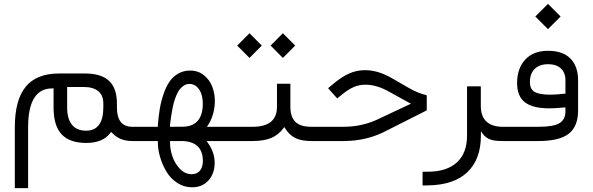

<svg xmlns="http://www.w3.org/2000/svg" viewBox="-20 -725 3048 987"><path d="M678.2 0H662.6Q627 0 602.3 -10Q577.6 -20 557.1 -41L550.8 -46.9L545.9 -40Q507.8 9.8 422.9 9.8Q337.9 9.8 296.6 -34.7Q255.4 -79.1 255.4 -171.4V-263.2V-270.5H248Q124.5 -270.5 124.5 -70.3V242.2H56.2V-70.8Q56.2 -210.9 112.1 -279.1Q168 -347.2 283.2 -347.2H417.5Q500.5 -347.2 540.8 -309.1Q581.1 -271 581.1 -193.4V-171.9Q581.1 -73.2 660.6 -73.2H678.2Q684.6 -73.2 688 -64.2Q691.4 -55.2 691.4 -40V-34.7Q691.4 -18.6 688 -9.3Q684.6 0 678.2 0ZM410.2 -277.8H332.5H325.2V-270.5V-172.4Q325.2 -114.3 349.9 -83.7Q374.5 -53.2 422.9 -53.2Q466.8 -53.2 489 -83.7Q511.2 -114.3 511.2 -172.4V-192.9Q511.2 -234.9 485.1 -256.3Q459 -277.8 410.2 -277.8Z M1163.6 0H1056.2H1042L1050.3 11.7Q1083.5 59.1 1083.5 111.8Q1083.5 166.5 1052 202.1Q1020.5 237.8 967.3 237.8Q925.8 237.8 891.1 215.1Q856.4 192.4 835.4 157Q814.5 121.6 803 82.5Q791.5 43.5 791.5 7.3V0H784.2H675.3Q662.6 0 662.6 -34.7V-40Q662.6 -50.3 664.1 -57.6Q665.5 -64.9 668.5 -69.1Q671.4 -73.2 675.3 -73.2H784.2H791.5V-80.6V-81.1Q794.9 -127.4 801.5 -166Q808.1 -204.6 820.8 -241.9Q833.5 -279.3 851.3 -305.2Q869.1 -331.1 896.2 -346.7Q923.3 -362.3 957.5 -362.3Q999 -362.3 1028.8 -337.9Q1058.6 -313.5 1071.5 -278.6Q1084.5 -243.7 1084.5 -204.1Q1084.5 -183.6 1080.6 -162.1Q1076.7 -140.6 1069.1 -120.4Q1061.5 -100.1 1051.3 -84.5L1043.5 -73.2H1057.1H1163.6Q1169.4 -73.2 1172.9 -64.2Q1176.3 -55.2 1176.3 -40V-34.7Q1176.3 -19 1172.9 -9.5Q1169.4 0 1163.6 0ZM1022.9 102.5Q1022.9 51.3 994.4 25.6Q965.8 0 912.6 0H861.3H854V7.3Q854 41.5 866 77.9Q877.9 114.3 904.3 142.3Q930.7 170.4 965.3 170.4Q993.2 170.4 1008.1 151.9Q1022.9 133.3 1022.9 102.5ZM1022.5 -191.4Q1022.5 -217.8 1015.6 -240.2Q1008.8 -262.7 992.7 -278.1Q976.6 -293.5 953.6 -293.5Q938.5 -293.5 925.8 -285.6Q913.1 -277.8 903.8 -265.6Q894.5 -253.4 886.7 -234.9Q878.9 -216.3 874 -198.7Q869.1 -181.2 865 -158.2Q860.8 -135.3 858.6 -118.9Q856.4 -102.5 854 -82.5V-82V-81.5V-80.6V-73.2H861.3H862.3L920.4 -73.7Q970.7 -74.2 996.6 -104.2Q1022.5 -134.3 1022.5 -191.4Z M1371.1 -490.7 1434.1 -554.2 1497.6 -490.7 1434.1 -427.2ZM1199.2 -490.7 1262.7 -554.2 1325.7 -490.7 1262.7 -427.2ZM1590.8 0H1581.5Q1529.8 0 1498.8 -15.1Q1467.8 -30.3 1447.3 -63L1441.4 -71.8L1435.1 -63.5Q1410.6 -30.8 1373.3 -15.4Q1335.9 0 1276.4 0H1159.2Q1146.5 0 1146.5 -34.7V-40Q1146.5 -50.3 1147.9 -57.6Q1149.4 -64.9 1152.3 -69.1Q1155.3 -73.2 1159.2 -73.2H1278.8Q1403.8 -73.2 1403.8 -175.8V-294.4H1472.7V-175.8Q1472.7 -124.5 1498.3 -98.9Q1523.9 -73.2 1581.1 -73.2H1591.3Q1597.2 -73.2 1600.6 -64.2Q1604 -55.2 1604 -40V-34.7Q1604 -19 1600.6 -9.5Q1597.2 0 1590.8 0Z M1587.4 -73.2H1745.6Q1848.6 -73.2 1937.5 -119.1L2079.1 -185.5L2092.3 -191.9L2079.6 -198.7L1980.5 -253.4Q1916 -289.6 1859.4 -289.6Q1827.1 -289.6 1800.3 -278.3Q1773.4 -267.1 1742.7 -242.7L1713.4 -219.2L1666.5 -271.5L1690.9 -292Q1735.4 -329.6 1774.2 -346.9Q1813 -364.3 1856.4 -364.3Q1922.9 -364.3 1992.7 -324.2L2085 -271Q2127.9 -246.1 2173.8 -235.4V-157.7L1973.6 -56.6Q1870.1 0 1746.6 0H1587.4Q1574.7 0 1574.7 -34.7V-40Q1574.7 -50.3 1576.2 -57.6Q1577.6 -64.9 1580.6 -69.1Q1583.5 -73.2 1587.4 -73.2Z M2570.8 0H2564Q2538.1 0 2520.8 -2.7Q2503.4 -5.4 2490.7 -12.2Q2478 -19 2470 -27.3Q2461.9 -35.6 2452.1 -50.3V-31.2V-28.3Q2452.1 93.8 2382.8 159.9Q2313.5 226.1 2180.2 228L2152.3 228.5V157.7H2179.2Q2276.4 157.7 2328.6 109.9Q2380.9 62 2380.9 -27.8V-281.2H2451.7V-179.7Q2451.7 -127.4 2480.5 -100.3Q2509.3 -73.2 2564 -73.2H2571.3Q2577.1 -73.2 2580.6 -64.2Q2584 -55.2 2584 -40V-34.7Q2584 -19 2580.6 -9.5Q2577.1 0 2570.8 0Z M2566.9 -73.2H2747.6Q2825.7 -73.2 2856.2 -92Q2886.7 -110.8 2886.7 -152.8V-165V-172.9L2878.9 -172.4Q2831.5 -168 2804.7 -168Q2718.8 -168 2678.5 -199Q2638.2 -230 2638.2 -298.3Q2638.2 -373 2679.9 -418.5Q2721.7 -463.9 2796.9 -463.9Q2873.5 -463.9 2912.6 -423.8Q2951.7 -383.8 2951.7 -312V-156.2Q2951.7 -75.7 2904.1 -37.8Q2856.4 0 2746.6 0H2566.9Q2554.2 0 2554.2 -34.7V-40Q2554.2 -50.3 2555.7 -57.6Q2557.1 -64.9 2560.1 -69.1Q2563 -73.2 2566.9 -73.2ZM2797.9 -395Q2753.4 -395 2728.8 -370.8Q2704.1 -346.7 2704.1 -303.7Q2704.1 -265.1 2729.5 -251.7Q2754.9 -238.3 2808.6 -238.3Q2840.3 -238.3 2878.9 -243.2H2879.4H2886.7V-250.5V-313.5Q2886.7 -350.6 2863.5 -372.8Q2840.3 -395 2797.9 -395ZM2731.9 -640.1 2796.9 -705.1 2861.8 -640.1 2796.9 -575.2Z"/></svg>

Font: Shabnam Light WOL
Style: Light-WOL
Weight: 300
Foundry: DejaVu fonts team - Redesigned by Saber Rastikerdar - Based on Vazir font
Version: Version 5.0.0